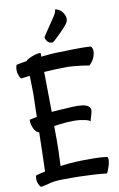

<svg xmlns="http://www.w3.org/2000/svg" viewBox="-105 -954 682 1098"><g transform="rotate(-10 236.0 -404.5)"><path d="M37.1 -542Q31.2 -547.9 27.8 -555.7Q24.4 -563.5 22.5 -570.3Q19.5 -578.1 19.5 -586.9Q18.6 -594.7 19.5 -602.5Q20.5 -608.4 21.5 -614.7Q22.5 -621.1 26.4 -624Q34.2 -626 44.4 -627.4Q54.7 -628.9 63.5 -630.9Q74.2 -632.8 85 -634.8Q88.9 -640.6 101.1 -647Q113.3 -653.3 127.4 -658.2Q141.6 -663.1 154.3 -665.5Q167 -668 171.9 -665V-644.5Q197.3 -647.5 224.6 -649.9Q252 -652.3 283.2 -652.3Q321.3 -653.3 354.5 -654.3Q382.8 -655.3 411.6 -654.8Q440.4 -654.3 456.1 -653.3Q463.9 -652.3 468.3 -642.1Q472.7 -631.8 471.2 -616.2Q469.7 -600.6 460.9 -582Q452.1 -563.5 433.6 -546.9Q410.2 -551.8 384.8 -554.7Q359.4 -557.6 337.9 -559.6Q312.5 -561.5 289.1 -560.5Q258.8 -560.5 229.5 -559.1Q200.2 -557.6 172.9 -555.7Q173.8 -507.8 174.3 -446.8Q174.8 -385.7 175.8 -323.2Q188.5 -324.2 201.2 -325.2Q213.9 -326.2 227.5 -327.1Q262.7 -329.1 296.4 -331.1Q330.1 -333 355 -329.6Q379.9 -326.2 392.6 -314.5Q405.3 -302.7 398.4 -277.3L384.8 -230.5Q382.8 -235.4 374.5 -238.8Q366.2 -242.2 355.5 -244.1Q343.8 -247.1 329.1 -249Q294.9 -252.9 253.9 -250Q212.9 -247.1 175.8 -241.2V-240.2Q176.8 -154.3 175.3 -97.7Q173.8 -41 171.9 -9.8Q184.6 -11.7 196.8 -12.7Q209 -13.7 222.7 -15.6Q257.8 -18.6 295.9 -19.5Q328.1 -20.5 367.7 -20Q407.2 -19.5 444.3 -14.6Q450.2 -4.9 448.2 10.7Q446.3 26.4 441.4 41Q435.5 58.6 426.8 78.1Q382.8 73.2 341.8 71.3Q300.8 69.3 268.6 68.4Q230.5 67.4 197.3 68.4Q136.7 66.4 101.6 74.7Q66.4 83 51.8 86.9Q42 89.8 37.1 84Q32.2 78.1 26.4 64.9Q20.5 51.8 22.5 28.3Q22.5 26.4 23.4 22.9Q24.4 19.5 29.3 17.6Q35.2 15.6 47.9 12.7Q60.5 9.8 79.1 5.9Q81.1 -34.2 82 -95.7Q83 -157.2 85 -220.7Q68.4 -223.6 55.7 -247.6Q43 -271.5 43.9 -300.8Q49.8 -302.7 57.1 -303.7Q64.5 -304.7 71.3 -306.6Q79.1 -308.6 86.9 -309.6Q87.9 -335 87.9 -355.5Q87.9 -376 88.9 -391.6Q90.8 -432.6 89.8 -473.1Q88.9 -513.7 87.9 -547.9Q79.1 -546.9 69.3 -545.9Q61.5 -544.9 52.7 -543.9Q43.9 -543 37.1 -542ZM327.1 -883.8Q339.8 -873 348.1 -854Q356.4 -835 349.6 -817.4Q346.7 -808.6 332.5 -792.5Q318.4 -776.4 302.2 -760.3Q286.1 -744.1 272.5 -731.4Q258.8 -718.8 255.9 -716.8Q251 -711.9 239.3 -714.4Q227.5 -716.8 218.8 -727.5Q215.8 -731.4 213.9 -735.4Q211.9 -739.3 210.4 -743.7Q209 -748 210 -752.9Q234.4 -789.1 248.5 -810.5Q262.7 -832 270.5 -842.8L282.2 -860.4Q287.1 -868.2 291.5 -877Q295.9 -885.7 295.9 -896.5Q300.8 -897.5 306.2 -895Q311.5 -892.6 316.4 -890.6Q321.3 -886.7 327.1 -883.8Z"/></g></svg>

Font: Rancho
Style: Regular
Weight: 400
Designer: Font Diner, Inc
Foundry: Font Diner, Inc
Version: Version 1.000